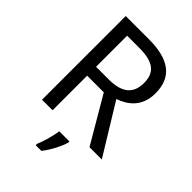

<svg xmlns="http://www.w3.org/2000/svg" viewBox="-268 -825 1158 1158"><g transform="rotate(45 311.0 -246.5)"><path d="M294 -714H97V0H187V-295H329L502 0H607L411 -320C483 -345 554 -397 554 -511C554 -647 471 -714 294 -714ZM289 -636C406 -636 461 -600 461 -507C461 -417 410 -371 294 -371H187V-636ZM392 70V61H305C300 104 279 176 264 209V221H312C348 178 383 106 392 70Z"/></g></svg>

Font: Noto Sans Miao
Style: Regular
Weight: 400
Designer: Monotype Design Team
Foundry: Monotype Imaging Inc.
Version: Version 2.003